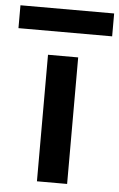

<svg xmlns="http://www.w3.org/2000/svg" viewBox="-101 -749 489 786"><g transform="rotate(5 143.5 -356.0)"><path d="M81 -520H205V0H81ZM-49 -712H336V-618H-49Z"/></g></svg>

Font: Enso SemiBold
Style: Regular
Weight: 600
Designer: Coji Morishita
Foundry: UNDERFOREST DESIGN
Version: Version 1.000